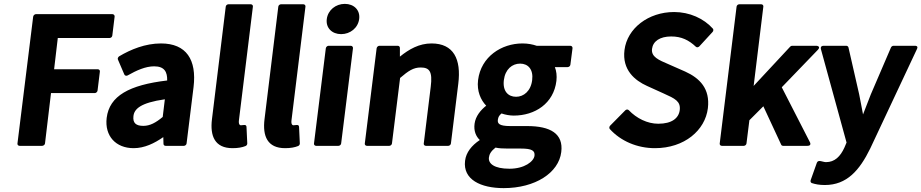

<svg xmlns="http://www.w3.org/2000/svg" viewBox="-20 -740 4750 990"><path d="M70 0C69 5 73 12 81 12H197C202 12 211 8 212 0L243 -260H469C474 -260 482 -265 483 -273L495 -371C496 -376 492 -383 484 -383H259L278 -544H545C550 -544 558 -548 559 -556L571 -654C572 -659 568 -667 560 -667H165C160 -667 152 -662 151 -654Z M530 -132C519 -39 577 24 669 24C725 24 776 -1 822 -33L823 2C823 8 828 12 834 12H928C933 12 941 8 942 0L978 -291C995 -432 941 -516 810 -516C729 -516 654 -485 595 -450C590 -447 585 -439 588 -433L621 -356C624 -349 632 -348 638 -351C684 -377 730 -398 775 -398C829 -398 843 -368 842 -325C647 -302 544 -246 530 -132ZM668 -141C672 -178 704 -210 830 -228L819 -137C783 -107 753 -91 719 -91C682 -91 664 -105 668 -141Z M1073 -126C1062 -38 1088 24 1179 24C1207 24 1229 20 1246 13C1251 11 1255 6 1255 0L1251 -86C1250 -101 1233 -94 1222 -94C1219 -94 1209 -96 1212 -120L1284 -706C1285 -711 1281 -718 1273 -718H1158C1153 -718 1145 -714 1144 -706Z M1344 -126C1333 -38 1359 24 1450 24C1478 24 1500 20 1517 13C1522 11 1526 6 1526 0L1522 -86C1521 -101 1504 -94 1493 -94C1490 -94 1480 -96 1483 -120L1555 -706C1556 -711 1552 -718 1544 -718H1429C1424 -718 1416 -714 1415 -706Z M1739 -564C1786 -564 1826 -596 1832 -642C1838 -688 1805 -720 1758 -720C1711 -720 1671 -688 1665 -642C1659 -596 1692 -564 1739 -564ZM1599 0C1598 5 1602 12 1610 12H1725C1730 12 1738 8 1739 0L1800 -491C1801 -496 1797 -504 1789 -504H1674C1669 -504 1661 -499 1660 -491Z M1861 0C1860 5 1864 12 1872 12H1987C1992 12 2000 8 2001 0L2043 -338C2086 -375 2112 -392 2149 -392C2194 -392 2211 -372 2201 -293L2165 0C2164 5 2168 12 2176 12H2291C2296 12 2304 8 2305 0L2343 -308C2359 -435 2319 -516 2205 -516C2141 -516 2089 -486 2042 -448V-493C2042 -498 2038 -504 2031 -504H1936C1931 -504 1923 -499 1922 -491Z M2501 72C2503 55 2512 39 2535 21C2552 25 2574 26 2599 26H2666C2723 26 2739 37 2736 63C2732 93 2684 130 2607 130C2529 130 2497 104 2501 72ZM2378 89C2366 186 2459 230 2577 230C2740 230 2861 151 2874 44C2886 -51 2818 -90 2698 -90H2611C2552 -90 2545 -104 2547 -122C2549 -137 2554 -145 2566 -155C2586 -148 2609 -144 2629 -144C2738 -144 2835 -206 2849 -323C2852 -350 2849 -374 2841 -394H2907C2912 -394 2920 -398 2921 -406L2932 -491C2933 -496 2929 -504 2921 -504H2747C2727 -511 2702 -516 2674 -516C2566 -516 2460 -448 2445 -327C2438 -270 2459 -224 2487 -195C2459 -173 2432 -141 2427 -102C2422 -65 2434 -37 2454 -18C2412 10 2383 46 2378 89ZM2641 -241C2600 -241 2571 -270 2578 -327C2585 -383 2621 -412 2662 -412C2703 -412 2731 -382 2724 -327C2717 -270 2680 -241 2641 -241Z M3126 -92C3122 -88 3120 -80 3124 -75C3181 -12 3266 24 3357 24C3509 24 3616 -68 3630 -182C3642 -283 3588 -337 3513 -371L3429 -408C3375 -431 3337 -447 3342 -488C3347 -527 3382 -552 3441 -552C3494 -552 3532 -533 3568 -499C3573 -494 3581 -496 3586 -501L3654 -575C3658 -579 3660 -587 3656 -592C3609 -645 3535 -678 3456 -678C3323 -678 3214 -594 3200 -482C3187 -379 3254 -325 3316 -297L3402 -258C3460 -232 3490 -218 3485 -173C3480 -131 3445 -102 3374 -102C3318 -102 3262 -130 3222 -172C3217 -177 3209 -176 3204 -171Z M3691 0C3690 5 3694 12 3702 12H3815C3820 12 3828 8 3829 0L3844 -120L3916 -192L4008 6C4009 9 4013 12 4018 12H4143C4167 12 4156 -7 4156 -7L4011 -290L4197 -483C4215 -502 4190 -504 4190 -504H4064C4060 -504 4057 -502 4054 -499L3866 -297L3916 -706C3917 -711 3913 -718 3905 -718H3792C3787 -718 3779 -714 3778 -706Z M4192 99 4160 189C4158 195 4160 202 4166 204C4184 210 4205 214 4233 214C4347 214 4412 138 4467 26L4708 -487C4717 -505 4698 -504 4698 -504H4587C4582 -504 4576 -500 4574 -495L4470 -253C4457 -219 4444 -186 4430 -150C4423 -185 4417 -221 4410 -254L4355 -495C4354 -499 4350 -504 4344 -504H4227C4207 -504 4213 -486 4213 -486L4345 -5L4334 21C4313 67 4284 96 4239 96C4222 96 4199 81 4192 99Z"/></svg>

Font: Falling Sky
Style: BdObl
Weight: 700
Designer: Paul D. Hunt
Foundry: Adobe Systems Incorporated
Version: Version 1.02